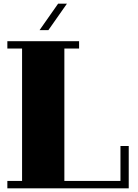

<svg xmlns="http://www.w3.org/2000/svg" viewBox="-20 -1024 750 1044"><path d="M635 -40H330V-760H410V-800H20V-760H100V-40H20V0H680V-230H635ZM344 -1004H296L195 -860H243Z"/></svg>

Font: Kumar One
Style: Regular
Weight: 400
Designer: Parimal Parmar
Foundry: Indian Type Foundry
Version: Version 1.001;PS 1.001;hotconv 1.0.88;makeotf.lib2.5.647800